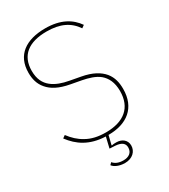

<svg xmlns="http://www.w3.org/2000/svg" viewBox="-219 -813 984 1118"><g transform="rotate(-30 273.5 -254.0)"><path d="M269 -690C150 -690 80 -639 80 -534C80 -479 99 -444 129 -420C159 -396 198 -383 242 -375L312 -362C384 -349 427 -323 454 -291C481 -258 489 -219 489 -178C489 -51 406 12 281 12L266 73L268 75C277 72 289 72 298 72C337 72 365 95 365 131C365 170 334 202 283 202C244 202 214 187 202 170L215 157C230 175 252 184 283 184C319 184 344 167 344 132C344 107 328 89 283 86L246 84L263 12C155 8 90 -38 42 -102L60 -115C84 -83 111 -57 146 -38C181 -18 223 -8 276 -8C397 -8 467 -65 467 -176C467 -235 447 -272 418 -297C389 -321 347 -333 306 -341L236 -354C165 -367 122 -391 95 -423C67 -455 58 -493 58 -534C58 -653 142 -710 271 -710C375 -710 438 -671 477 -615L459 -602C419 -661 360 -690 269 -690Z"/></g></svg>

Font: Plexus Sans Thin
Style: Regular
Weight: 250
Version: Version 2.001;PS 002.001;hotconv 1.0.70;makeotf.lib2.5.58329